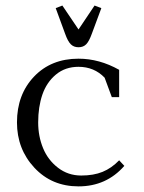

<svg xmlns="http://www.w3.org/2000/svg" viewBox="-20 -663 519 690"><path d="M41 -223.1Q41 -323.2 102.3 -387.7Q163.6 -452.1 262.2 -452.1Q336.9 -452.1 408.2 -412.1V-314H381.8L356 -383.8Q318.4 -422.9 262.2 -422.9Q214.4 -422.9 180.9 -395Q147.5 -367.2 132.3 -323Q117.2 -278.8 117.2 -223.1Q117.2 -173.3 134.8 -130.6Q152.3 -87.9 188.5 -60.1Q224.6 -32.2 272 -32.2Q316.4 -32.2 348.6 -45.4Q380.9 -58.6 408.2 -86.9L426.8 -66.9Q362.3 6.8 262.2 6.8Q166 6.8 103.5 -60.3Q41 -127.4 41 -223.1ZM180.2 -633.8 204.1 -643.1 262.2 -557.1 319.8 -643.1 344.2 -633.8 310.1 -542Q300.3 -514.6 289.8 -503.9Q279.3 -493.2 262.2 -493.2Q245.1 -493.2 234.4 -503.9Q223.6 -514.6 213.9 -542Z"/></svg>

Font: Dihjauti
Style: Regular
Weight: 400
Designer: T. Christopher White
Version: Version 3.0.0